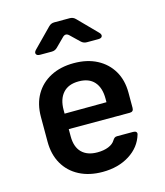

<svg xmlns="http://www.w3.org/2000/svg" viewBox="-117 -874 834 972"><g transform="rotate(-15 300.0 -387.5)"><path d="M300.6 10Q230.9 10 178.9 -17.1Q126.9 -44.2 98.4 -93.7Q70 -143.2 70 -210V-340Q70 -407.2 98.4 -456.5Q126.9 -505.8 178.9 -532.9Q230.9 -560 300.6 -560Q370.3 -560 421.7 -533.1Q473.1 -506.2 501.6 -457.8Q530 -409.3 530 -344.1V-263.8Q530 -243.8 510 -243.8H190.1V-205.9Q190.1 -150.1 219 -121.3Q247.9 -92.6 300.6 -92.6Q334.1 -92.6 358.7 -102.6Q383.4 -112.6 394.2 -131Q398.8 -138.4 403.8 -142.1Q408.8 -145.9 416.8 -145.9H501.1Q512.1 -145.9 517.1 -140.9Q522.1 -135.9 519.5 -127.3Q501 -64.5 441.9 -27.3Q382.8 10 300.6 10ZM409.9 -315.3V-345.3Q409.9 -402.1 382.2 -433.2Q354.6 -464.4 300.6 -464.4Q246.6 -464.4 218.4 -432.7Q190.1 -401 190.1 -344.1V-324.9L418.6 -326.1ZM147.6 -645Q131.1 -645 127 -654.5Q122.9 -663.9 134.2 -675.3L229.3 -772.1Q241.6 -785 259.1 -785H340.5Q358 -785 370.3 -772.1L465.4 -675.3Q476.7 -663.9 473 -654.5Q469.4 -645 452.4 -645H392.5Q375 -645 362.6 -657.3L316.3 -701.8Q298.7 -718.7 281.9 -700.8L238.8 -657.9Q226.4 -645 208.9 -645Z"/></g></svg>

Font: Pitagon Sans Mono
Style: Regular
Weight: 400
Monospace: yes
Designer: Travis Tran
Foundry: Pitagon
Version: Version 1.001;gftools[0.9.26]